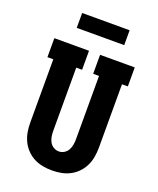

<svg xmlns="http://www.w3.org/2000/svg" viewBox="-168 -1032 937 1140"><g transform="rotate(20 300.0 -462.0)"><path d="M300 8Q270 8 241 2.5Q212 -3 186 -16.5Q160 -30 139 -52Q118 -74 105.5 -100.5Q93 -127 88 -156Q83 -185 83 -215V-615H46V-735H265V-615H228V-215Q228 -197 231 -179.5Q234 -162 242.5 -146.5Q251 -131 266.5 -121.5Q282 -112 300 -112Q318 -112 333.5 -121.5Q349 -131 357.5 -146.5Q366 -162 369 -179.5Q372 -197 372 -215V-615H335V-735H554V-615H517V-215Q517 -185 512 -156Q507 -127 494.5 -100.5Q482 -74 461 -52Q440 -30 414 -16.5Q388 -3 359 2.5Q330 8 300 8ZM450 -838H150V-932H450Z"/></g></svg>

Font: Iosevka Slab Heavy Extended
Style: Regular
Weight: 900
Width: 7
Monospace: yes
Designer: Belleve Invis
Foundry: Belleve Invis
Version: Version 11.1.0; ttfautohint (v1.8.3)